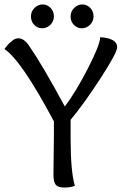

<svg xmlns="http://www.w3.org/2000/svg" viewBox="-30 -839 551 862"><path d="M496 -627Q496 -602 420 -485.5Q344 -369 287 -301V-216Q287 -70 306 -5Q288 3 259 3Q230 3 220 -10Q210 -23 210 -54Q211 -146 212 -232V-294Q67 -567 -10 -619Q5 -639 12 -645Q19 -651 26 -657Q38 -667 53 -667Q78 -667 101 -633Q161 -546 261 -361Q309 -424 363.5 -529.5Q418 -635 420 -672Q496 -667 496 -627ZM390 -765.5Q390 -743 374 -727.5Q358 -712 337.5 -712Q317 -712 302 -727Q287 -742 287 -765Q287 -788 303 -803.5Q319 -819 339.5 -819Q360 -819 375 -803.5Q390 -788 390 -765.5ZM212 -765.5Q212 -743 196 -727.5Q180 -712 159.5 -712Q139 -712 124 -727Q109 -742 109 -765Q109 -788 125 -803.5Q141 -819 161.5 -819Q182 -819 197 -803.5Q212 -788 212 -765.5Z"/></svg>

Font: Overlock
Style: Regular
Weight: 400
Designer: Dario Muhafara
Foundry: Dario Manuel Muhafara
Version: Version 1.001